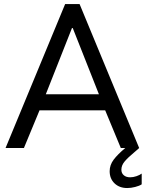

<svg xmlns="http://www.w3.org/2000/svg" viewBox="-20 -740 728 960"><path d="M305.7 -719.7H377.9L675.8 0Q669.9 5.9 663.6 11Q657.2 16.1 651.4 21.5Q619.1 48.3 603 67.6Q586.9 86.9 586.9 108.4Q586.9 126 598.9 136.2Q610.8 146.5 630.9 146.5Q646 146.5 662.4 140.9Q678.7 135.3 688.5 127.9V181.6Q676.8 189.5 655.8 194.8Q634.8 200.2 616.2 200.2Q577.1 200.2 552.7 176.8Q528.3 153.3 528.3 116.2Q528.3 85 548.3 58.3Q568.4 31.7 606.4 0H584L505.9 -188.5H177.7L99.6 0H7.8ZM474.6 -268.6 343.8 -599.6H339.8L209 -268.6Z"/></svg>

Font: Reddit Sans Vanilla
Style: Regular
Weight: 400
Designer: Stephen Hutchings
Foundry: Reddit
Version: Version 1.013